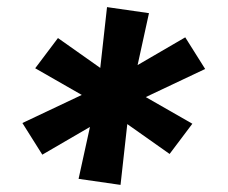

<svg xmlns="http://www.w3.org/2000/svg" viewBox="-20 -610 640 540"><path d="M319 -90 201 -107 233 -253 99 -175 43 -264 210 -343 79 -418 143 -503 262 -419 281 -590 399 -573 367 -427 501 -505 557 -416 390 -337 521 -262 457 -177 338 -261Z"/></svg>

Font: Iosevka SS04 Extended
Style: Bold Italic
Weight: 700
Width: 7
Italic angle: -9°
Monospace: yes
Designer: Belleve Invis
Foundry: Belleve Invis
Version: Version 19.0.0; ttfautohint (v1.8.4)